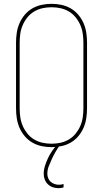

<svg xmlns="http://www.w3.org/2000/svg" viewBox="-20 -763 540 1006"><path d="M250 8Q224 8 198 2.5Q172 -3 149.5 -16Q127 -29 110 -49Q93 -69 82.5 -93Q72 -117 68 -143Q64 -169 64 -195V-540Q64 -566 68 -592Q72 -618 82.5 -642Q93 -666 110 -686Q127 -706 149.5 -719Q172 -732 198 -737.5Q224 -743 250 -743Q276 -743 302 -737.5Q328 -732 350.5 -719Q373 -706 390 -686Q407 -666 417.5 -642Q428 -618 432 -592Q436 -566 436 -540V-195Q436 -169 432 -143Q428 -117 417.5 -93Q407 -69 390 -49Q373 -29 350.5 -16Q328 -3 302 2.5Q276 8 250 8ZM250 -10Q274 -10 297 -15Q320 -20 340.5 -32Q361 -44 376 -62.5Q391 -81 400.5 -102.5Q410 -124 413.5 -147.5Q417 -171 417 -195V-540Q417 -564 413.5 -587.5Q410 -611 400.5 -632.5Q391 -654 376 -672.5Q361 -691 340.5 -703Q320 -715 297 -720Q274 -725 250 -725Q226 -725 203 -720Q180 -715 159.5 -703Q139 -691 124 -672.5Q109 -654 99.5 -632.5Q90 -611 86.5 -587.5Q83 -564 83 -540V-195Q83 -171 86.5 -147.5Q90 -124 99.5 -102.5Q109 -81 124 -62.5Q139 -44 159.5 -32Q180 -20 203 -15Q226 -10 250 -10ZM286 223Q271 223 256.5 218Q242 213 231 202.5Q220 192 214.5 177.5Q209 163 209 148Q209 127 215.5 106.5Q222 86 231 66.5Q240 47 252 29.5Q264 12 278 -4L282 -8H292V0Q280 17 270 34.5Q260 52 251.5 70.5Q243 89 235.5 108Q228 127 228 148Q228 159 232.5 170.5Q237 182 245.5 189.5Q254 197 265.5 201Q277 205 288 205Q295 205 301 204Q307 203 313 201V219Q306 221 299.5 222Q293 223 286 223Z"/></svg>

Font: Iosevka Curly Thin
Style: Regular
Weight: 100
Monospace: yes
Designer: Belleve Invis
Foundry: Belleve Invis
Version: Version 22.1.2; ttfautohint (v1.8.4)